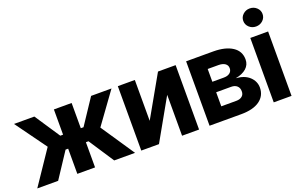

<svg xmlns="http://www.w3.org/2000/svg" viewBox="-91 -1149 2389 1529"><g transform="rotate(-20 1104.0 -384.5)"><path d="M8.3 0 199.7 -283.7 9.8 -545.9H182.1L324.2 -332H347.7V-545.9H498V-332H521L663.1 -545.9H835.9L646 -283.7L836.9 0H660.2L520 -213.4H498V0H347.7V-213.4H325.7L185.1 0Z M1033.7 -199.7 1230 -545.9H1379.4V0H1235.4V-346.7L1039.6 0H889.6V-545.9H1033.7Z M1468.3 0V-545.9H1700.2Q1801.3 -545.4 1859.9 -507.1Q1918.5 -468.8 1918.5 -397.9Q1918.5 -353.5 1885.5 -324Q1852.5 -294.4 1793.9 -284.2Q1867.2 -278.8 1908 -240.7Q1948.7 -202.6 1949.2 -148.9Q1948.7 -79.1 1893.6 -39.6Q1838.4 0 1736.3 0ZM1608.9 -321.3H1703.6Q1737.3 -320.8 1756.6 -335.4Q1775.9 -350.1 1775.9 -376Q1775.9 -401.4 1755.6 -415.5Q1735.4 -429.7 1700.2 -429.7H1608.9ZM1608.9 -113.3H1736.3Q1767.6 -113.3 1785.6 -128.4Q1803.7 -143.6 1803.2 -169.9Q1803.7 -198.7 1785.6 -215.6Q1767.6 -232.4 1736.3 -232.4H1608.9Z M2012.2 0V-545.9H2163.1V0ZM2087.4 -615.7Q2053.7 -615.7 2029.8 -637.9Q2005.9 -660.2 2005.9 -692.4Q2005.9 -724.1 2029.8 -746.3Q2053.7 -768.6 2087.4 -768.6Q2121.6 -768.6 2145.5 -746.3Q2169.4 -724.1 2169.4 -692.4Q2169.4 -660.2 2145.5 -637.9Q2121.6 -615.7 2087.4 -615.7Z"/></g></svg>

Font: Inter Tight
Style: Bold
Weight: 700
Designer: Rasmus Andersson
Foundry: rsms
Version: Version 3.004; ttfautohint (v1.8.4.7-5d5b)